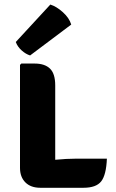

<svg xmlns="http://www.w3.org/2000/svg" viewBox="-20 -842 522 864"><path d="M461 -128Q458 -55 435.5 -26Q413 3 355.5 3H161.5Q118.5 3 94.2 -21.2Q70 -45.5 70 -86.5V-550L76 -556H136Q181.5 -556 205 -533.2Q228.5 -510.5 228.5 -457.5V-123Q280 -128 321 -128ZM206.5 -821.5Q234 -813 262.8 -787.2Q291.5 -761.5 300.5 -731.5L115.5 -592.5Q96 -598.5 77.5 -615Q59 -631.5 51 -653Z"/></svg>

Font: Signika SC
Style: Bold
Weight: 700
Designer: Anna Giedryś
Foundry: Anna Giedryś
Version: Version 2.000; ttfautohint (v1.8.3) -l 8 -r 50 -G 200 -x 9 -